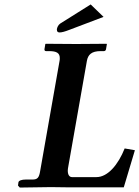

<svg xmlns="http://www.w3.org/2000/svg" viewBox="-20 -843 627 864"><path d="M388 -823 251 -737C242 -731 237 -719 236 -712V-709C236 -701 240 -697 248 -697C257 -697 270 -700 293 -709L446 -767ZM248 -569 161 -75C156 -43 149 -35 125 -35H95C79 -35 65 -31 63 -23L61 -8L69 1C69 1 197 -1 209 -1L286 0H537L587 -167L541 -175C512 -102 465 -46 414 -46H304C292 -46 285 -57 285 -75C285 -81 286 -86 287 -92L371 -569C376 -597 392 -613 433 -613H448C452 -613 456 -616 457 -621L461 -645L459 -646C459 -646 358 -645 323 -645C283 -645 186 -646 186 -646L184 -645L180 -621C180 -616 182 -613 187 -613H201C235 -613 249 -604 249 -582C249 -578 249 -573 248 -569Z"/></svg>

Font: Linux Libertine O
Style: Bold Italic
Weight: 700
Italic angle: -11.5°
Designer: Philipp H. Poll
Foundry: Philipp H. Poll
Version: Version 4.1.0